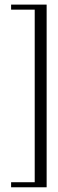

<svg xmlns="http://www.w3.org/2000/svg" viewBox="-20 -670 249 818"><path d="M27.3 -650.4H178.7V127.9H27.3V106.4H127.9V-628.9H27.3Z"/></svg>

Font: Buda
Style: light
Weight: 400
Version: Version 1.002